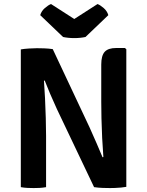

<svg xmlns="http://www.w3.org/2000/svg" viewBox="-20 -926 728 950"><path d="M83 -681.5Q99 -684.5 123.8 -686Q148.5 -687.5 162.5 -687.5Q176.5 -687.5 198.5 -686.8Q220.5 -686 241 -683L207 -529.5L197.5 -526.5Q200.5 -487.5 202.8 -439.2Q205 -391 206.5 -342.2Q208 -293.5 208 -254V0Q191.5 3 175.5 3.8Q159.5 4.5 146.5 4.5Q134.5 4.5 116.8 3.8Q99 3 83 0ZM261 -387.5Q243.5 -425.5 228.2 -461.5Q213 -497.5 201 -528L138.5 -601L241 -683L423 -296Q442 -254.5 458.5 -215.8Q475 -177 487.5 -147.5L555 -75.5L445.5 0ZM605 -682.5V-1.5Q594.5 0.5 579.2 2Q564 3.5 549.2 4Q534.5 4.5 524.5 4.5Q509 4.5 488 3.8Q467 3 445.5 0L481 -146.5L491.5 -149Q488 -192.5 485.5 -243Q483 -293.5 482 -341Q481 -388.5 481 -423V-606.5Q481 -651 498.2 -669.8Q515.5 -688.5 555 -688.5H598ZM462.5 -906Q476 -901 493 -886.2Q510 -871.5 516 -851L403 -743Q392 -740.5 377.2 -739Q362.5 -737.5 347.5 -737.5Q332.5 -737.5 317.8 -739Q303 -740.5 292 -743L179 -851Q185 -871.5 202 -886.2Q219 -901 232.5 -906L347.5 -832Z"/></svg>

Font: Signika Light SemiBold
Style: Regular
Weight: 600
Version: Version 2.003;gftools[0.9.32]